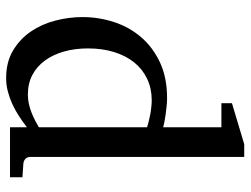

<svg xmlns="http://www.w3.org/2000/svg" viewBox="-112 -664 789 604"><g transform="rotate(90 282.0 -362.5)"><path d="M380.9 -431.2Q374.5 -433.1 364.5 -435.8Q354.5 -438.5 343 -440.7Q331.5 -442.9 319.1 -444.3Q306.6 -445.8 295.9 -445.8Q258.8 -445.8 228.5 -431.4Q198.2 -417 177 -390.9Q155.8 -364.7 144.3 -327.6Q132.8 -290.5 132.8 -245.1Q132.8 -204.1 142.6 -169.7Q152.3 -135.3 170.9 -109.9Q189.5 -84.5 216.3 -70.3Q243.2 -56.2 277.8 -56.2Q293 -56.2 307.1 -59.3Q321.3 -62.5 334.5 -67.6Q347.7 -72.8 359.4 -78.9Q371.1 -85 380.9 -90.8ZM380.9 0V-53.2Q363.8 -40 345.5 -28.1Q327.1 -16.1 307.9 -7.3Q288.6 1.5 268.3 6.8Q248 12.2 226.1 12.2Q175.8 12.2 139.4 -9.5Q103 -31.2 79.6 -65.7Q56.2 -100.1 45.2 -142.8Q34.2 -185.5 34.2 -228Q34.2 -278.8 49.8 -326.9Q65.4 -375 97.2 -412.1Q128.9 -449.2 176.8 -471.7Q224.6 -494.1 289.1 -494.1Q300.8 -494.1 314.5 -492.7Q328.1 -491.2 341.1 -489.5Q354 -487.8 364.5 -485.6Q375 -483.4 380.9 -481.9V-665H305.2V-698.2L434.1 -736.8H474.1V-64Q474.1 -54.7 480 -48.8Q485.8 -43 495.1 -42L538.1 -39.1V0Z"/></g></svg>

Font: BabelStone Ogham Special
Style: Regular
Weight: 400
Designer: Andrew West
Foundry: BabelStone
Version: Version 1.02 March 14, 2022